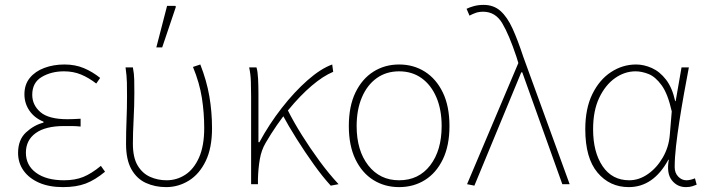

<svg xmlns="http://www.w3.org/2000/svg" viewBox="-20 -754 2894 786"><path d="M238 12Q181 12 140 -6Q99 -24 76.5 -55.5Q54 -87 54 -128Q54 -182 86.5 -212Q119 -242 158 -252V-256Q121 -271 100.5 -301Q80 -331 80 -368Q80 -408 102 -435Q124 -462 161.5 -476Q199 -490 244 -490Q288 -490 323.5 -475Q359 -460 390 -435L374 -412Q343 -436 311.5 -449Q280 -462 242 -462Q190 -462 151 -439Q112 -416 112 -366Q112 -324 145.5 -295Q179 -266 256 -266Q270 -266 280.5 -266.5Q291 -267 310 -268V-236Q289 -238 274 -238Q259 -238 242 -238Q166 -238 126 -209Q86 -180 86 -129Q86 -77 128 -46.5Q170 -16 242 -16Q287 -16 320.5 -29.5Q354 -43 393 -75L410 -51Q369 -17 330.5 -2.5Q292 12 238 12Z M660 12Q615 12 577.5 -5Q540 -22 518 -61Q496 -100 496 -165Q496 -214 498 -262.5Q500 -311 500 -360Q500 -389 499.5 -415.5Q499 -442 494 -478H524Q529 -453 529.5 -427.5Q530 -402 530 -372Q530 -323 527 -265.5Q524 -208 524 -166Q524 -109 543.5 -76.5Q563 -44 594.5 -30Q626 -16 662 -16Q704 -16 739 -39Q774 -62 795 -109.5Q816 -157 816 -230Q816 -292 806.5 -353Q797 -414 770 -480L800 -490Q826 -424 837 -360Q848 -296 848 -229Q848 -148 822 -94.5Q796 -41 753 -14.5Q710 12 660 12ZM620 -560 664 -730H698L700 -726L644 -560Z M1008 0V-360Q1008 -389 1007 -420Q1006 -451 1000 -478H1030Q1035 -462 1036.5 -432Q1038 -402 1038 -372V-172H1042Q1082 -246 1133.5 -312Q1185 -378 1239 -425.5Q1293 -473 1340 -490L1344 -460Q1303 -443 1256 -403Q1209 -363 1160.5 -304Q1112 -245 1068 -170Q1050 -140 1043.5 -101.5Q1037 -63 1036 -22V0ZM1334 6Q1301 -30 1264.5 -81Q1228 -132 1194 -186Q1160 -240 1136 -285L1158 -303Q1182 -255 1215.5 -201.5Q1249 -148 1287.5 -95.5Q1326 -43 1366 0Z M1614 12Q1555 12 1508.5 -17Q1462 -46 1435 -102Q1408 -158 1408 -238Q1408 -319 1435 -375Q1462 -431 1508.5 -460.5Q1555 -490 1614 -490Q1673 -490 1719.5 -460.5Q1766 -431 1793 -375Q1820 -319 1820 -238Q1820 -158 1793 -102Q1766 -46 1719.5 -17Q1673 12 1614 12ZM1614 -16Q1694 -16 1741 -77Q1788 -138 1788 -238Q1788 -305 1766.5 -355.5Q1745 -406 1706 -434Q1667 -462 1614 -462Q1561 -462 1522 -434Q1483 -406 1461.5 -355.5Q1440 -305 1440 -238Q1440 -138 1487.5 -77Q1535 -16 1614 -16Z M1922 6 1892 0 2102 -496 2094 -522Q2064 -612 2036 -659Q2008 -706 1958 -706Q1940 -706 1926.5 -701Q1913 -696 1902 -690L1890 -718Q1902 -724 1920 -729Q1938 -734 1960 -734Q2001 -734 2029 -709Q2057 -684 2078.5 -636.5Q2100 -589 2122 -522L2312 0H2282L2118 -458H2114Z M2554 12Q2476 12 2426 -47.5Q2376 -107 2376 -225Q2376 -310 2405 -369Q2434 -428 2481.5 -459Q2529 -490 2584 -490Q2616 -490 2648.5 -475.5Q2681 -461 2706.5 -428Q2732 -395 2744 -340H2746L2770 -478H2800Q2790 -426 2780 -370Q2770 -314 2761.5 -259.5Q2753 -205 2747.5 -156.5Q2742 -108 2742 -70Q2742 -46 2756.5 -31Q2771 -16 2790 -16Q2799 -16 2808.5 -18.5Q2818 -21 2825 -24L2832 2Q2825 5 2814 8.5Q2803 12 2788 12Q2752 12 2730 -16.5Q2708 -45 2718 -100H2716Q2655 12 2554 12ZM2556 -16Q2596 -16 2632.5 -41.5Q2669 -67 2693.5 -109.5Q2718 -152 2722 -202L2730 -298Q2714 -370 2688.5 -405Q2663 -440 2635 -451Q2607 -462 2582 -462Q2537 -462 2497.5 -434Q2458 -406 2433 -353.5Q2408 -301 2408 -225Q2408 -131 2447 -73.5Q2486 -16 2556 -16Z"/></svg>

Font: Source Sans 3 VF
Style: Regular
Weight: 200
Designer: Paul D. Hunt
Foundry: Adobe
Version: Version 3.046;hotconv 1.0.118;makeotfexe 2.5.65603